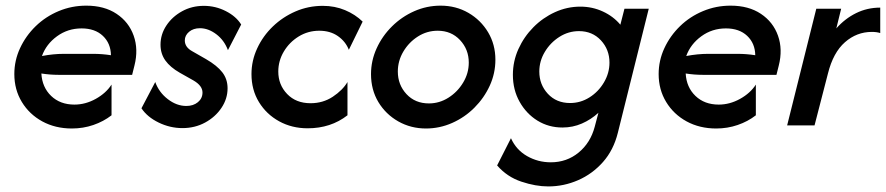

<svg xmlns="http://www.w3.org/2000/svg" viewBox="-20 -448 3165 686"><path d="M236.8 11.1Q177.8 11.1 131.2 -14.2Q84.7 -39.6 58 -83.7Q31.2 -127.8 31.2 -183.3Q31.2 -231.9 51.7 -276Q72.2 -320.1 107.6 -354.5Q143.1 -388.9 189.6 -408.3Q236.1 -427.8 288.2 -427.8Q352.8 -427.8 396.5 -398.6Q440.3 -369.4 457.6 -320.5Q475 -271.5 460.4 -213.9L452.1 -180.6H188.9Q159 -180.6 127.8 -185.4Q130.6 -136.1 162.8 -105.2Q195.1 -74.3 245.8 -74.3Q285.4 -74.3 322.2 -94.8Q359 -115.3 378.5 -145.8V-36.1Q350 -13.9 313.5 -1.4Q277.1 11.1 236.8 11.1ZM129.9 -247.9Q170.8 -255.6 207.6 -255.6H313.2Q345.1 -255.6 376.4 -250.7Q375.7 -293.1 347.6 -319.8Q319.4 -346.5 271.5 -346.5Q222.2 -346.5 183.7 -318.4Q145.1 -290.3 129.9 -247.9Z M631.9 9.7Q587.5 9.7 546.9 -10.1Q506.2 -29.9 485.4 -61.1L534.7 -154.9Q547.9 -118.1 579.5 -93.8Q611.1 -69.4 645.8 -69.4Q670.8 -69.4 687.2 -83Q703.5 -96.5 703.5 -117.4Q703.5 -141.7 671.5 -160.4L622.2 -188.2Q588.2 -207.6 570.8 -231.9Q553.5 -256.2 553.5 -288.2Q553.5 -325 574.3 -356.6Q595.1 -388.2 630.2 -407.6Q665.3 -427.1 708.3 -427.1Q750 -427.1 786.8 -408.3Q823.6 -389.6 841.7 -360.4L794.4 -268.8Q781.2 -304.2 752.8 -325.7Q724.3 -347.2 694.4 -347.2Q670.8 -347.2 655.6 -334.4Q640.3 -321.5 640.3 -303.5Q640.3 -279.2 667.4 -264.6L716 -236.8Q755.6 -213.9 774.3 -189.6Q793.1 -165.3 793.1 -132.6Q793.1 -95.1 771.2 -62.5Q749.3 -29.9 712.8 -10.1Q676.4 9.7 631.9 9.7Z M1079.2 10.4Q1022.9 10.4 977.4 -14.6Q931.9 -39.6 905.2 -83.3Q878.5 -127.1 878.5 -183.3Q878.5 -231.2 899 -275.3Q919.4 -319.4 954.9 -353.5Q990.3 -387.5 1036.1 -407.3Q1081.9 -427.1 1133.3 -427.1Q1176.4 -427.1 1212.8 -411.8Q1249.3 -396.5 1275.7 -370.8L1226.4 -270.1Q1214.6 -300 1187.2 -319.1Q1159.7 -338.2 1120.8 -338.2Q1080.6 -338.2 1047.2 -317.7Q1013.9 -297.2 994.1 -263.9Q974.3 -230.6 974.3 -192.4Q974.3 -145.1 1005.9 -112.2Q1037.5 -79.2 1089.6 -79.2Q1134 -79.2 1169.1 -102.4Q1204.2 -125.7 1221.5 -154.9V-36.1Q1161.8 10.4 1079.2 10.4Z M1502.1 11.1Q1447.9 11.1 1403.1 -14.2Q1358.3 -39.6 1331.9 -83.3Q1305.6 -127.1 1305.6 -183.3Q1305.6 -231.2 1325.7 -275.3Q1345.8 -319.4 1380.6 -353.8Q1415.3 -388.2 1460.1 -408Q1504.9 -427.8 1554.2 -427.8Q1609 -427.8 1653.5 -402.1Q1697.9 -376.4 1724 -332.6Q1750 -288.9 1750 -234.7Q1750 -186.1 1729.9 -142Q1709.7 -97.9 1675 -63.2Q1640.3 -28.5 1595.5 -8.7Q1550.7 11.1 1502.1 11.1ZM1512.5 -78.5Q1550 -78.5 1582.3 -99Q1614.6 -119.4 1634.7 -152.8Q1654.9 -186.1 1654.9 -224.3Q1654.9 -271.5 1623.6 -304.9Q1592.4 -338.2 1543.8 -338.2Q1505.6 -338.2 1473.3 -317.7Q1441 -297.2 1421.2 -263.9Q1401.4 -230.6 1401.4 -192.4Q1401.4 -145.1 1432.3 -111.8Q1463.2 -78.5 1512.5 -78.5Z M1938.9 218.1Q1893.8 218.1 1842.7 201Q1791.7 184 1756.2 143.1L1805.6 45.8Q1824.3 87.5 1863.2 109.7Q1902.1 131.9 1947.9 131.9Q2004.9 131.9 2047.2 97.2Q2089.6 62.5 2104.9 4.9L2118.1 -45.1Q2091.7 -20.8 2059 -6.6Q2026.4 7.6 1989.6 7.6Q1940.3 7.6 1900.3 -17Q1860.4 -41.7 1836.5 -84.4Q1812.5 -127.1 1812.5 -180.6Q1812.5 -229.2 1832.3 -272.9Q1852.1 -316.7 1885.8 -350.7Q1919.4 -384.7 1962.8 -404.5Q2006.2 -424.3 2053.5 -424.3Q2096.5 -424.3 2134 -406.9Q2171.5 -389.6 2196.5 -359.7L2211.1 -416.7H2297.9L2187.5 26.4Q2172.2 88.2 2134.4 130.9Q2096.5 173.6 2045.5 195.8Q1994.4 218.1 1938.9 218.1ZM2016.7 -79.9Q2054.2 -79.9 2086.1 -100Q2118.1 -120.1 2137.8 -153.5Q2157.6 -186.8 2157.6 -224.3Q2157.6 -270.8 2127.1 -303.8Q2096.5 -336.8 2048.6 -336.8Q2011.1 -336.8 1978.8 -316.3Q1946.5 -295.8 1926.7 -262.8Q1906.9 -229.9 1906.9 -192.4Q1906.9 -145.8 1937.5 -112.8Q1968.1 -79.9 2016.7 -79.9Z M2538.9 11.1Q2479.9 11.1 2433.3 -14.2Q2386.8 -39.6 2360.1 -83.7Q2333.3 -127.8 2333.3 -183.3Q2333.3 -231.9 2353.8 -276Q2374.3 -320.1 2409.7 -354.5Q2445.1 -388.9 2491.7 -408.3Q2538.2 -427.8 2590.3 -427.8Q2654.9 -427.8 2698.6 -398.6Q2742.4 -369.4 2759.7 -320.5Q2777.1 -271.5 2762.5 -213.9L2754.2 -180.6H2491Q2461.1 -180.6 2429.9 -185.4Q2432.6 -136.1 2464.9 -105.2Q2497.2 -74.3 2547.9 -74.3Q2587.5 -74.3 2624.3 -94.8Q2661.1 -115.3 2680.6 -145.8V-36.1Q2652.1 -13.9 2615.6 -1.4Q2579.2 11.1 2538.9 11.1ZM2431.9 -247.9Q2472.9 -255.6 2509.7 -255.6H2615.3Q2647.2 -255.6 2678.5 -250.7Q2677.8 -293.1 2649.7 -319.8Q2621.5 -346.5 2573.6 -346.5Q2524.3 -346.5 2485.8 -318.4Q2447.2 -290.3 2431.9 -247.9Z M2792.4 0 2896.5 -416.7H2985.4L2968.1 -346.5Q2998.6 -381.2 3038.5 -401Q3078.5 -420.8 3125 -420.8V-329.9Q3112.5 -334 3095.1 -334Q3041 -334 2999 -297.2Q2956.9 -260.4 2938.2 -185.4L2890.3 0Z"/></svg>

Font: Afacad Medium
Style: Italic
Weight: 500
Italic angle: -14°
Designer: Kristian Moeller
Foundry: Dicotype
Version: Version 1.000; ttfautohint (v1.8.4.7-5d5b)